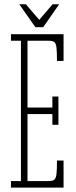

<svg xmlns="http://www.w3.org/2000/svg" viewBox="-20 -856 349 876"><path d="M30 0V-30H75.5V-670H30V-700H270V-578H240Q240 -618.5 237.8 -638.2Q235.5 -658 228 -664Q220.5 -670 203.5 -670H105.5V-365.5H219V-415.5H246.5V-286.5H219V-335.5H105.5V-30H203.5Q220.5 -30 228 -36.5Q235.5 -43 237.8 -63Q240 -83 240 -123.5H270V0ZM141.5 -732 68 -836.5H98L159 -765.5L220 -836.5H250L177 -732Z"/></svg>

Font: Imbue Thin
Style: Regular
Weight: 100
Designer: Tyler Finck
Foundry: Etcetera Type Company
Version: Version 1.102